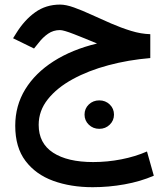

<svg xmlns="http://www.w3.org/2000/svg" viewBox="-20 -466 720 824"><path d="M625 -319.3V-216.8Q531.2 -209 445.3 -186Q359.4 -163.1 292 -126.2Q224.6 -89.4 185.3 -40Q146 9.3 146 69.8Q146 148.9 207.8 189.2Q269.5 229.5 379.9 229.5Q440.9 229.5 500.7 217.8Q560.5 206.1 610.8 184.1L640.1 288.1Q582.5 313 514.4 325.2Q446.3 337.4 377.9 337.4Q283.7 337.4 208.5 310.1Q133.3 282.7 89.4 224.6Q45.4 166.5 45.4 73.7Q45.4 -12.7 88.4 -82.8Q131.3 -152.8 210.2 -203.1Q289.1 -253.4 396.5 -279.3Q342.8 -301.8 297.9 -319.3Q252.9 -336.9 237.3 -336.9Q209 -336.9 186.3 -321.3Q163.6 -305.7 145 -281.2L126 -257.8L36.1 -301.8L49.8 -323.7Q85 -380.4 131.1 -413.3Q177.2 -446.3 237.8 -446.3Q263.2 -446.3 297.9 -433.8Q332.5 -421.4 372.8 -402.8Q413.1 -384.3 456.3 -365.5Q499.5 -346.7 542.5 -333.5Q585.4 -320.3 625 -319.3ZM342.8 25.9Q342.8 0 361.1 -17.6Q379.4 -35.2 406.2 -35.2Q432.6 -35.2 450.9 -17.6Q469.2 0 469.2 25.9Q469.2 51.3 450.9 69.1Q432.6 86.9 406.2 86.9Q379.4 86.9 361.1 69.1Q342.8 51.3 342.8 25.9Z"/></svg>

Font: Vazirmatn RD FD Medium
Style: Regular
Weight: 500
Designer: Saber Rastikerdar
Foundry: Saber Rastikerdar
Version: Version 33.003